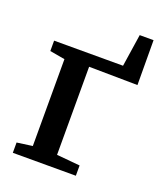

<svg xmlns="http://www.w3.org/2000/svg" viewBox="-132 -798 755 886"><g transform="rotate(20 245.0 -355.0)"><path d="M36 0V-50.5L112 -61V-487.5L38 -500.5V-551.5H376.5L400.5 -710.5H468.5L469.5 -490.5L231 -493.5V-61L345.5 -50.5V0Z"/></g></svg>

Font: Merriweather 28pt SemiBold
Style: Regular
Weight: 600
Version: Version 2.100